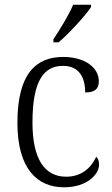

<svg xmlns="http://www.w3.org/2000/svg" viewBox="-20 -786 476 816"><path d="M207 -619V-606H229C275 -645 344 -721 367 -756V-766H291C272 -721 236 -663 207 -619ZM252 10C351 10 401 -46 401 -86C401 -102 397 -112 389 -120C368 -74 328 -35 261 -35C169 -35 118 -111 118 -265C118 -450 170 -506 248 -506C317 -506 342 -456 342 -393C380 -393 400 -406 400 -440C400 -503 335 -544 249 -544C137 -544 54 -478 54 -264C54 -69 138 10 252 10Z"/></svg>

Font: Noto Serif Myanmar SemiCondensed Light
Style: Regular
Weight: 300
Width: 4
Designer: Ben Mitchell and the Monotype Design Team
Foundry: Monotype Imaging Inc.
Version: Version 2.106